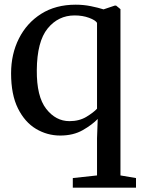

<svg xmlns="http://www.w3.org/2000/svg" viewBox="-20 -582 615 840"><path d="M298.5 239V197L404.5 185.5V23L407.5 -61.5Q383 -36 341.8 -12.5Q300.5 11 243.5 11Q186.5 11 137.5 -18.2Q88.5 -47.5 58.5 -107.8Q28.5 -168 28.5 -261Q28.5 -345.5 62.8 -413.5Q97 -481.5 160.2 -521.5Q223.5 -561.5 311 -561.5Q345.5 -561.5 377.5 -555Q409.5 -548.5 433 -541L482 -557.5H488L507 -542V185.5L575 197V239ZM284 -52Q327 -52 358.5 -71.2Q390 -90.5 404.5 -106.5V-482Q398 -493.5 369.8 -504Q341.5 -514.5 306.5 -514.5Q235 -514.5 188.5 -457.5Q142 -400.5 141 -275Q140 -160 182 -106Q224 -52 284 -52Z"/></svg>

Font: Merriweather Text
Style: Regular
Weight: 400
Designer: Eben Sorkin
Foundry: Eben Sorkin
Version: Version 2.100; ttfautohint (v1.7.19-72a1) -l 8 -r 50 -G 200 